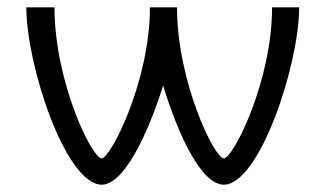

<svg xmlns="http://www.w3.org/2000/svg" viewBox="-20 -495 884 525"><path d="M390 -475C390 -272 282 -62 258 -62C231 -62 129 -273 129 -475H52C52 -317 159 9 258 10C318 10 383 -124 426 -261C468 -124 531 10 592 10C689 10 798 -317 798 -475H724C724 -274 618 -62 592 -62C566 -62 464 -273 464 -475Z"/></svg>

Font: Mint Spirit
Style: Regular
Weight: 400
Designer: HARENDAL Hirwen
Foundry: Arkandis Digital Foundry.
Version: Version 1.004;FFEdit